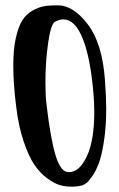

<svg xmlns="http://www.w3.org/2000/svg" viewBox="-20 -773 449 723"><path d="M375 -474Q380 -407 380 -365Q380 -296 371.5 -241.5Q363 -187 352 -158Q341 -129 327 -109Q313 -89 304.5 -83Q296 -77 290 -75Q270 -70 250 -70Q228 -70 207 -75.5Q186 -81 159 -100.5Q132 -120 110.5 -151Q89 -182 69.5 -239Q50 -296 41 -371Q30 -456 30 -527Q30 -587 39.5 -629.5Q49 -672 63.5 -695.5Q78 -719 101.5 -732.5Q125 -746 146 -749.5Q167 -753 197 -753H198Q256 -753 310.5 -681.5Q365 -610 375 -474ZM235 -125H241Q279 -125 307 -184.5Q335 -244 335 -352Q335 -384 332 -420Q321 -553 292 -626.5Q263 -700 218 -700Q204 -700 187 -691Q172 -684 161.5 -613Q151 -542 151 -462Q151 -413 155 -381Q170 -253 188.5 -190.5Q207 -128 235 -125Z"/></svg>

Font: KleponIjo
Style: Ijo
Weight: 400
Designer: Aprian Dwi Nur Sembada & Aurellia CItra
Version: Version 001.000